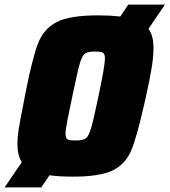

<svg xmlns="http://www.w3.org/2000/svg" viewBox="-52 -763 740 838"><path d="M596 -637Q618 -608 618 -553Q618 -516 609.5 -464.5Q601 -413 584 -337L579 -315Q546 -167 521 -107Q496 -47 440.5 -19.5Q385 8 266 8Q206 8 164 2L128 55H-32L43 -55Q24 -86 24 -135Q24 -164 29.5 -199Q35 -234 49 -303L58 -351Q89 -509 114 -573.5Q139 -638 196 -667Q253 -696 377 -696Q426 -696 473 -691L508 -743H668ZM406 -507Q406 -528 397 -533Q388 -538 362 -538Q331 -538 318.5 -529Q306 -520 296 -485Q286 -450 264 -344Q251 -283 242.5 -240Q234 -197 234 -179Q234 -159 243 -154.5Q252 -150 279 -150Q310 -150 322.5 -159Q335 -168 345.5 -203.5Q356 -239 378 -344Q406 -477 406 -507Z"/></svg>

Font: Saira Semi Condensed Black
Style: Italic
Weight: 900
Width: 4
Italic angle: -12°
Designer: Hector Gatti with collaboration of the Omnibus-Type team
Foundry: Omnibus-Type
Version: Version 1.001; ttfautohint (v1.8)